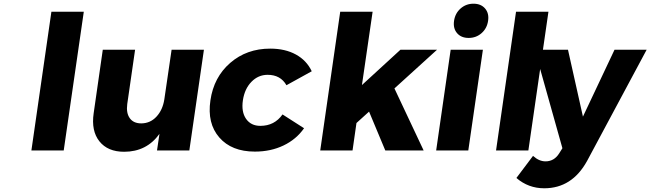

<svg xmlns="http://www.w3.org/2000/svg" viewBox="-20 -805 3479 1027"><path d="M147.9 0 254.9 -742.2H428.2L320.8 0Z M481 -199.2 529.8 -539.1H702.6L660.6 -248Q654.3 -200.2 674.3 -172.6Q694.3 -145 735.8 -145Q784.2 -145.5 817.1 -181.2Q850.1 -216.8 858.9 -272.9L897.9 -539.1H1070.8L992.7 0H819.8L833 -88.9Q764.2 6.8 644 6.8Q556.2 6.8 511.7 -49.1Q467.3 -105 481 -199.2Z M1105.5 -268.1Q1123.5 -392.6 1211.7 -468.8Q1299.8 -544.9 1425.3 -544.9Q1505.4 -544.9 1562.7 -513.4Q1620.1 -481.9 1647.5 -423.8L1512.2 -349.1Q1480.5 -404.8 1411.6 -404.8Q1361.3 -404.8 1325 -367.4Q1288.6 -330.1 1279.3 -269Q1270 -207 1296.1 -169.4Q1322.3 -131.8 1372.6 -131.8Q1448.2 -131.8 1491.2 -192.9L1606.4 -119.1Q1564.9 -59.6 1496.6 -26.9Q1428.2 5.9 1343.3 5.9Q1218.8 5.9 1153.1 -69.6Q1087.4 -145 1105.5 -268.1Z M1692.9 0 1799.8 -742.2H1973.1L1916 -350.1L2122.1 -539.1H2317.9L2089.8 -332L2246.1 0H2041L1954.1 -208L1886.7 -147L1865.7 0Z M2313 0 2390.6 -539.1H2563L2484.9 0ZM2408.7 -693.8Q2414.6 -733.9 2443.6 -759.5Q2472.7 -785.2 2512.7 -785.2Q2552.7 -785.2 2574.7 -759.5Q2596.7 -733.9 2590.8 -693.8Q2585 -653.3 2555.9 -627.7Q2526.9 -602.1 2486.8 -602.1Q2446.8 -602.1 2424.8 -627.7Q2402.8 -653.3 2408.7 -693.8Z M2633.3 0 2740.2 -742.2H2913.6L2806.2 0Z M2742.2 147 2831.1 28.8Q2863.3 58.1 2897.9 58.1Q2944.3 58.1 2971.2 15.1L2988.3 -12.2L2840.3 -539.1H3018.1L3098.1 -181.2L3267.1 -539.1H3439L3120.1 56.2Q3039.6 202.1 2891.1 202.1Q2806.2 202.1 2742.2 147Z"/></svg>

Font: Trueno
Style: Bold Italic
Weight: 700
Designer: Julieta Ulanovsky
Foundry: Julieta Ulanovsky
Version: Version 3.001b | FøM Fix